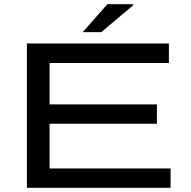

<svg xmlns="http://www.w3.org/2000/svg" viewBox="-20 -894 909 914"><path d="M108 0V-687H784V-594H216V-397H727V-305H216V-92H792V0ZM374 -741 491 -874H614V-869L462 -741Z"/></svg>

Font: Archivo Expanded
Style: Regular
Weight: 400
Width: 7
Designer: Hector Gatti
Foundry: Omnibus-Type
Version: Version 2.001